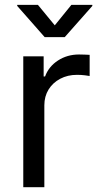

<svg xmlns="http://www.w3.org/2000/svg" viewBox="-20 -781 416 801"><path d="M77.1 0V-545.9H162.1V-461.9H168Q183.1 -503.4 221.9 -528.6Q260.7 -553.7 309.6 -553.7Q319.3 -553.7 332.8 -553.2Q346.2 -552.7 354 -552.2V-463.9Q350.1 -464.8 334.5 -466.8Q318.8 -468.8 301.3 -468.8Q262.2 -468.8 231.2 -452.4Q200.2 -436 182.6 -407.5Q165 -378.9 165 -341.8V0ZM138.2 -760.7 208.5 -675.3 277.8 -760.7H365.2V-756.3L250 -626H166.5L51.8 -756.3V-760.7Z"/></svg>

Font: Atlassian Sans
Style: Regular
Weight: 400
Designer: Rasmus Andersson
Foundry: Modifications by Atlassian Pty Ltd, manufactured by rsms
Version: Version 4.001;git-9221beed3